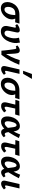

<svg xmlns="http://www.w3.org/2000/svg" viewBox="1834 -2585 764 4472"><g transform="rotate(90 2216.0 -349.0)"><path d="M174 13Q116 13 81 -14.5Q46 -42 34 -88.5Q22 -135 33 -191Q46 -252 82.5 -303.5Q119 -355 179 -386.5Q239 -418 320 -419L530 -421L500 -320Q442 -322 394.5 -322.5Q347 -323 295 -323Q249 -323 218.5 -307.5Q188 -292 170.5 -264Q153 -236 144 -199Q134 -143 147.5 -107Q161 -71 201 -71Q233 -71 257 -93.5Q281 -116 297.5 -151Q314 -186 321 -224Q323 -232 325 -250.5Q327 -269 329 -290Q331 -311 332 -329Q333 -347 332 -353L396 -367Q402 -347 412.5 -325Q423 -303 429 -273.5Q435 -244 426 -200Q419 -164 397 -126.5Q375 -89 341.5 -57.5Q308 -26 265.5 -6.5Q223 13 174 13Z M711 13Q641 13 607.5 -30Q574 -73 589 -146L622 -305Q625 -316 624 -323Q623 -330 619 -333Q615 -336 607 -336Q598 -336 588 -332.5Q578 -329 569 -324L541 -366Q574 -395 613 -411.5Q652 -428 683 -428Q706 -428 719 -418Q732 -408 735.5 -389.5Q739 -371 733 -344L698 -178Q687 -126 703.5 -99Q720 -72 755 -72Q782 -72 802.5 -90Q823 -108 838 -142.5Q853 -177 864 -227Q875 -274 872 -321.5Q869 -369 858 -410L972 -431Q980 -394 982.5 -351Q985 -308 974 -258Q958 -182 921.5 -120.5Q885 -59 832 -23Q779 13 711 13Z M1161 0Q1158 -38 1153.5 -82.5Q1149 -127 1143.5 -170Q1138 -213 1133 -248Q1128 -283 1125 -303Q1121 -329 1116.5 -337.5Q1112 -346 1098 -346Q1088 -346 1078.5 -342.5Q1069 -339 1062 -334L1038 -371Q1066 -398 1096 -413Q1126 -428 1154 -428Q1184 -428 1199 -413Q1214 -398 1219.5 -372.5Q1225 -347 1228 -316Q1232 -268 1234.5 -219.5Q1237 -171 1238.5 -122.5Q1240 -74 1239 -26L1190 -35Q1260 -133 1306 -231Q1352 -329 1380 -426L1488 -416Q1449 -312 1392.5 -208Q1336 -104 1257 0Z M1589 7Q1565 7 1546.5 -3.5Q1528 -14 1521 -36.5Q1514 -59 1522 -95L1597 -421H1700L1632 -124Q1628 -106 1630.5 -95Q1633 -84 1647 -84Q1655 -84 1664.5 -88Q1674 -92 1689 -103L1723 -59Q1689 -26 1655 -9.5Q1621 7 1589 7ZM1628 -505 1703 -711H1818L1699 -505Z M1937 13Q1879 13 1844 -14.5Q1809 -42 1797 -88.5Q1785 -135 1796 -191Q1809 -252 1845.5 -303.5Q1882 -355 1942 -386.5Q2002 -418 2083 -419L2293 -421L2263 -320Q2205 -322 2157.5 -322.5Q2110 -323 2058 -323Q2012 -323 1981.5 -307.5Q1951 -292 1933.5 -264Q1916 -236 1907 -199Q1897 -143 1910.5 -107Q1924 -71 1964 -71Q1996 -71 2020 -93.5Q2044 -116 2060.5 -151Q2077 -186 2084 -224Q2086 -232 2088 -250.5Q2090 -269 2092 -290Q2094 -311 2095 -329Q2096 -347 2095 -353L2159 -367Q2165 -347 2175.5 -325Q2186 -303 2192 -273.5Q2198 -244 2189 -200Q2182 -164 2160 -126.5Q2138 -89 2104.5 -57.5Q2071 -26 2028.5 -6.5Q1986 13 1937 13Z M2451 7Q2409 7 2389.5 -10Q2370 -27 2365.5 -51.5Q2361 -76 2364 -98.5Q2367 -121 2370 -132L2438 -411H2527L2469 -141Q2467 -132 2465.5 -116.5Q2464 -101 2468.5 -88Q2473 -75 2489 -75Q2503 -75 2521.5 -86Q2540 -97 2562 -113L2598 -64Q2565 -33 2530 -13Q2495 7 2451 7ZM2305 -325 2333 -416 2676 -421 2646 -320Z M2816 9Q2759 9 2729 -23.5Q2699 -56 2693.5 -109Q2688 -162 2702 -222Q2718 -287 2750 -333.5Q2782 -380 2825 -405Q2868 -430 2915 -430Q2955 -430 2979.5 -413Q3004 -396 3017.5 -368Q3031 -340 3037.5 -306Q3044 -272 3048 -237Q3053 -195 3058 -158.5Q3063 -122 3073 -99.5Q3083 -77 3103 -77Q3112 -77 3124 -81.5Q3136 -86 3147 -96L3176 -55Q3157 -31 3123.5 -12Q3090 7 3058 7Q3027 7 3008 -11.5Q2989 -30 2978 -60Q2967 -90 2961.5 -126.5Q2956 -163 2952 -200Q2947 -249 2941 -283Q2935 -317 2925 -334.5Q2915 -352 2895 -352Q2875 -352 2859 -334Q2843 -316 2831.5 -285.5Q2820 -255 2812 -216Q2803 -170 2804.5 -139Q2806 -108 2818 -92Q2830 -76 2852 -76Q2879 -76 2908 -99Q2937 -122 2966 -160Q2995 -198 3022 -245.5Q3049 -293 3072 -342.5Q3095 -392 3113 -436L3195 -406Q3166 -351 3134.5 -292.5Q3103 -234 3067.5 -180Q3032 -126 2993 -83.5Q2954 -41 2910 -16Q2866 9 2816 9Z M3387 7Q3345 7 3325.5 -10Q3306 -27 3301.5 -51.5Q3297 -76 3300 -98.5Q3303 -121 3306 -132L3374 -411H3463L3405 -141Q3403 -132 3401.5 -116.5Q3400 -101 3404.5 -88Q3409 -75 3425 -75Q3439 -75 3457.5 -86Q3476 -97 3498 -113L3534 -64Q3501 -33 3466 -13Q3431 7 3387 7ZM3241 -325 3269 -416 3612 -421 3582 -320Z M3752 9Q3695 9 3665 -23.5Q3635 -56 3629.5 -109Q3624 -162 3638 -222Q3654 -287 3686 -333.5Q3718 -380 3761 -405Q3804 -430 3851 -430Q3891 -430 3915.5 -413Q3940 -396 3953.5 -368Q3967 -340 3973.5 -306Q3980 -272 3984 -237Q3989 -195 3994 -158.5Q3999 -122 4009 -99.5Q4019 -77 4039 -77Q4048 -77 4060 -81.5Q4072 -86 4083 -96L4112 -55Q4093 -31 4059.5 -12Q4026 7 3994 7Q3963 7 3944 -11.5Q3925 -30 3914 -60Q3903 -90 3897.5 -126.5Q3892 -163 3888 -200Q3883 -249 3877 -283Q3871 -317 3861 -334.5Q3851 -352 3831 -352Q3811 -352 3795 -334Q3779 -316 3767.5 -285.5Q3756 -255 3748 -216Q3739 -170 3740.5 -139Q3742 -108 3754 -92Q3766 -76 3788 -76Q3815 -76 3844 -99Q3873 -122 3902 -160Q3931 -198 3958 -245.5Q3985 -293 4008 -342.5Q4031 -392 4049 -436L4131 -406Q4102 -351 4070.5 -292.5Q4039 -234 4003.5 -180Q3968 -126 3929 -83.5Q3890 -41 3846 -16Q3802 9 3752 9Z M4258 7Q4234 7 4215.5 -3.5Q4197 -14 4190 -36.5Q4183 -59 4191 -95L4266 -421H4369L4301 -124Q4297 -106 4299.5 -95Q4302 -84 4316 -84Q4324 -84 4333.5 -88Q4343 -92 4358 -103L4392 -59Q4358 -26 4324 -9.5Q4290 7 4258 7Z"/></g></svg>

Font: Ysabeau
Style: Bold Italic
Weight: 700
Italic angle: -12°
Designer: Christian Thalmann (Catharsis Fonts)
Version: Version 2.002